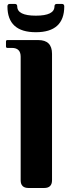

<svg xmlns="http://www.w3.org/2000/svg" viewBox="-20 -937 357 957"><path d="M200.2 0H122.1Q83 0 83 -38.6V-654.3Q83 -698.2 39.1 -698.2H17.1Q9.8 -698.2 9.8 -705.6V-730Q9.8 -737.3 17.1 -737.3H170.9Q239.3 -737.3 239.3 -668.9V-38.6Q239.3 0 200.2 0ZM29.3 -917.5H53.7Q65.9 -917.5 65.9 -905.3Q65.9 -858.9 158.7 -858.9Q251.5 -858.9 251.5 -905.3Q251.5 -917.5 263.7 -917.5H288.1Q300.3 -917.5 300.3 -905.3Q300.3 -776.4 158.7 -776.4Q17.1 -776.4 17.1 -905.3Q17.1 -917.5 29.3 -917.5Z"/></svg>

Font: Simply Serif
Style: Bold
Weight: 700
Designer: Wojciech Kalinowski "wmk69" (wmk69@o2.pl)
Foundry: Wojciech Kalinowski "wmk69" (wmk69@o2.pl)
Version: Version 1.0.0; 2022-02-18